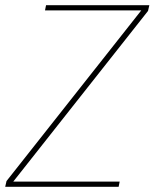

<svg xmlns="http://www.w3.org/2000/svg" viewBox="-46 -718 594 738"><path d="M410 0H-26L-21 -22L497 -678H127L131 -698H528L523 -676L5 -20H414Z"/></svg>

Font: IBM Plex Sans Condensed Thin
Style: Italic
Weight: 100
Width: 3
Italic angle: -11°
Designer: Mike Abbink, Paul van der Laan, Pieter van Rosmalen
Foundry: Bold Monday
Version: Version 1.3